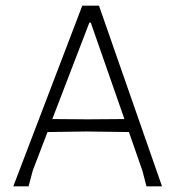

<svg xmlns="http://www.w3.org/2000/svg" viewBox="-20 -659 622 679"><path d="M330 -639 553 0H498L484 -54L436 -192L285 -194L148 -192L96 -56L81 0H27L271 -639ZM296 -579 165 -238 290 -237 420 -238 301 -579Z"/></svg>

Font: Alegreya Sans SC Light
Style: Regular
Weight: 300
Designer: Juan Pablo del Peral
Foundry: Huerta Tipografica
Version: Version 2.007